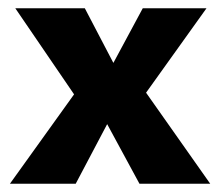

<svg xmlns="http://www.w3.org/2000/svg" viewBox="-20 -444 531 464"><path d="M4 0 159 -216 17 -424H185L254 -292L325 -424H479L333 -220L488 0H317L239 -144L163 0Z"/></svg>

Font: Ysabeau ExtraBold
Style: Regular
Weight: 800
Designer: Christian Thalmann (Catharsis Fonts)
Version: Version 2.002